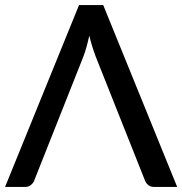

<svg xmlns="http://www.w3.org/2000/svg" viewBox="-20 -738 720 758"><path d="M679.5 0H588.5Q574.5 0 565.8 -7Q557 -14 552.5 -25L358.5 -513Q351.5 -531 344.8 -552.5Q338 -574 332.5 -597.5Q327.5 -574 321.5 -552.5Q315.5 -531 308.5 -513L115 -25Q111.5 -15.5 102.2 -7.8Q93 0 79.5 0H0L292 -718H387.5Z"/></svg>

Font: Lato 2
Style: Regular
Weight: 500
Designer: Lukasz Dziedzic with Adam Twardoch and Botio Nikoltchev
Foundry: tyPoland Lukasz Dziedzic
Version: Version 2.015; 2015-08-06; http://www.latofonts.com/